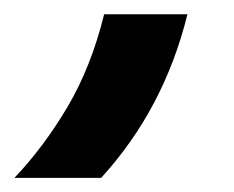

<svg xmlns="http://www.w3.org/2000/svg" viewBox="-107 -145 328 269"><path d="M-86.8 104.2Q-45.8 61.1 -12.5 4.9Q20.8 -51.4 38.9 -125H155.6Q122.9 7.6 34.7 104.2Z"/></svg>

Font: Afacad
Style: Bold Italic
Weight: 700
Italic angle: -14°
Designer: Kristian Moeller
Foundry: Dicotype
Version: Version 1.000; ttfautohint (v1.8.4.7-5d5b)